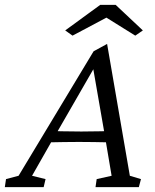

<svg xmlns="http://www.w3.org/2000/svg" viewBox="-59 -772 641 792"><path d="M-39.1 0 -34.2 -33.2 17.6 -46.9 327.1 -560.5 382.8 -590.8 476.6 -46.9 522.5 -33.2 513.7 0H335L339.8 -33.2L401.4 -46.9L376 -197.3L371.1 -226.6L323.2 -502L345.7 -520.5L175.8 -225.6L158.2 -196.3L73.2 -46.9L128.9 -33.2L121.1 0ZM128.9 -184.6 138.7 -232.4Q157.2 -231.4 192.4 -230.5Q227.5 -229.5 276.4 -229.5Q324.2 -229.5 359.4 -230.5Q394.5 -231.4 412.1 -232.4L401.4 -184.6Q363.3 -185.5 328.6 -186Q293.9 -186.5 266.6 -186.5Q239.3 -186.5 205.6 -186Q171.9 -185.5 128.9 -184.6ZM530.3 -646.5 499 -625 353.5 -715.8H411.1L240.2 -625L210 -646.5L354.5 -752H418Z"/></svg>

Font: Crimson Pro ExtraLight Light
Style: Italic
Weight: 300
Italic angle: -12°
Version: Version 1.002